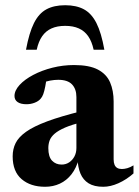

<svg xmlns="http://www.w3.org/2000/svg" viewBox="-20 -702 531 735"><path d="M294.5 -277 297 -235Q255.5 -225 229.5 -213.8Q203.5 -202.5 189.5 -190.5Q175.5 -178.5 170.2 -164.8Q165 -151 165 -135Q165 -102 179.2 -87Q193.5 -72 216 -72Q232 -72 244.8 -80.5Q257.5 -89 265 -103.2Q272.5 -117.5 272.5 -135.5V-330.5Q272.5 -361 255.8 -378.8Q239 -396.5 203 -396.5Q188 -396.5 172 -393.5Q156 -390.5 143 -385L160.5 -419Q157 -389.5 153.2 -370.8Q149.5 -352 145.5 -341.2Q141.5 -330.5 135.5 -324Q127.5 -314.5 112.8 -308.8Q98 -303 81.5 -303Q59.5 -303 47.5 -311.2Q35.5 -319.5 35.5 -334.5Q35.5 -355.5 55 -376.8Q74.5 -398 107.2 -415.2Q140 -432.5 180.5 -442.8Q221 -453 263.5 -453Q322 -453 355 -435.5Q388 -418 401.5 -386.5Q415 -355 415 -313.5V-92Q415 -79.5 418.5 -71.2Q422 -63 429 -59Q436 -55 446.5 -55Q456 -55 467.5 -58.2Q479 -61.5 491 -69V-38Q463.5 -14 433.2 -0.5Q403 13 375 13Q340.5 13 319.2 -0.2Q298 -13.5 288 -37.5Q278 -61.5 277 -94L282 -95Q272.5 -59 253.8 -35Q235 -11 209.2 1Q183.5 13 152.5 13Q97 13 62.8 -16.2Q28.5 -45.5 28.5 -103.5Q28.5 -131.5 39.8 -154.2Q51 -177 79.8 -197.5Q108.5 -218 160.8 -237.5Q213 -257 294.5 -277ZM229.5 -603Q199 -603 177.2 -593.2Q155.5 -583.5 141.5 -563.5Q127.5 -543.5 120.5 -511.5H79.5Q91.5 -576.5 110 -613.5Q128.5 -650.5 157.5 -666.2Q186.5 -682 229.5 -682Q272.5 -682 301.5 -666.2Q330.5 -650.5 349.2 -613.5Q368 -576.5 379.5 -511.5H338.5Q331.5 -543.5 317.5 -563.5Q303.5 -583.5 281.8 -593.2Q260 -603 229.5 -603Z"/></svg>

Font: Newsreader 24pt
Style: Bold
Weight: 700
Designer: Hugues Gentile
Foundry: Production Type
Version: Version 1.003